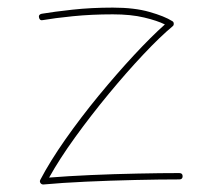

<svg xmlns="http://www.w3.org/2000/svg" viewBox="-20 -475 574 502"><path d="M82 -429.2Q80.1 -437 88.9 -439Q120.1 -444.3 169.4 -449.7Q218.8 -455.1 274.9 -455.1Q331.5 -455.1 370.8 -443.8Q410.2 -432.6 430.2 -419.9Q434.1 -418 434.3 -413.3Q434.6 -408.7 431.2 -406.2Q398.9 -379.4 355 -332.8Q311 -286.1 264.4 -229.7Q217.8 -173.3 176.5 -116.2Q135.3 -59.1 108.4 -10.7Q156.7 -14.6 217.5 -17.3Q278.3 -20 339.4 -21.2Q400.4 -22.5 448.7 -22.5Q457.5 -22.5 457.5 -14.2Q457.5 -5.9 448.7 -5.9Q397.9 -5.9 333 -4.4Q268.1 -2.9 204.6 0Q141.1 2.9 94.2 7.3Q88.9 7.8 85.9 3.7Q83 -0.5 85.4 -4.9Q110.4 -52.7 150.6 -110.1Q190.9 -167.5 238 -224.9Q285.2 -282.2 330.6 -331.1Q376 -379.9 411.1 -411.1Q391.6 -420.9 356.9 -429.2Q322.3 -437.5 274.9 -437.5Q219.2 -437.5 170.7 -432.6Q122.1 -427.7 91.8 -422.4Q84 -420.4 82 -429.2Z"/></svg>

Font: Mikhak-FD Thin
Style: Regular
Weight: 100
Designer: Amin Abedi
Version: Version 3.2